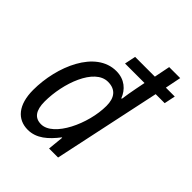

<svg xmlns="http://www.w3.org/2000/svg" viewBox="-213 -887 1024 1024"><g transform="rotate(45 299.0 -375.0)"><path d="M169 10C234 10 282 -33 326 -90H329L320 0H388L517 -607H585L598 -670H531L549 -760H466L448 -670H299L286 -607H433L422 -551C416 -522 411 -489 407 -462H403C385 -509 345 -546 282 -546C126 -546 39 -338 39 -161C39 -49 90 10 169 10ZM198 -61C150 -61 126 -94 126 -161C126 -298 189 -474 291 -474C350 -474 376 -437 376 -377C376 -242 292 -61 198 -61Z"/></g></svg>

Font: Noto Sans SemiCondensed
Style: Italic
Weight: 400
Width: 4
Italic angle: -12°
Designer: Monotype Design Team
Foundry: Monotype Imaging Inc.
Version: Version 2.013